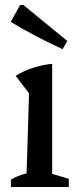

<svg xmlns="http://www.w3.org/2000/svg" viewBox="-20 -753 316 773"><path d="M24 0V-30Q38 -38 53.5 -44.5Q69 -51 87 -55L97 -377L43 -448Q76 -468 113 -480Q150 -492 190 -496V-53L257 -33V0ZM232 -555Q178 -580 126 -607Q74 -634 23 -665L61 -733H74L251 -588Z"/></svg>

Font: Piazzolla Medium
Style: Regular
Weight: 500
Designer: Juan Pablo del Peral
Foundry: Huerta Tipografica
Version: Version 1.330